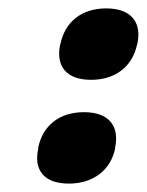

<svg xmlns="http://www.w3.org/2000/svg" viewBox="-20 -428 349 457"><path d="M71 -77V-74C60 -24 84 9 144 9C202 9 243 -23 254 -74V-77C265 -129 238 -161 180 -161C121 -161 82 -129 71 -77ZM123 -321C113 -271 137 -238 197 -238C255 -238 295 -270 306 -321L307 -324C318 -376 291 -408 233 -408C174 -408 135 -376 124 -324Z"/></svg>

Font: LT Wave Text Black Italic
Style: Regular
Weight: 900
Designer: Daniel Lyons
Version: Version 2.5 (Glyphs App)